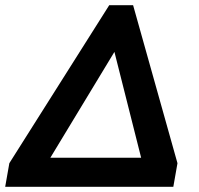

<svg xmlns="http://www.w3.org/2000/svg" viewBox="-30 -720 768 740"><path d="M6 -91 391 -700H483L654 -91L638 0H-10ZM514 -112 411 -520 164 -112Z"/></svg>

Font: K2D
Style: Bold Italic
Weight: 700
Italic angle: -10°
Designer: Katatrad Aksorn Co.,Ltd.
Foundry: Cadson Demak Co.,Ltd.
Version: Version 1.000; ttfautohint (v1.6)